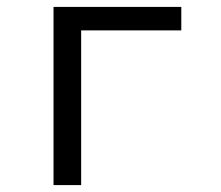

<svg xmlns="http://www.w3.org/2000/svg" viewBox="-20 -536 640 556"><path d="M135 -516H505V-448H215V0H135Z"/></svg>

Font: iA Writer Quattro V
Style: Regular
Weight: 400
Designer: Mike Abbink, Paul van der Laan, Pieter van Rosmalen, Oliver Reichenstein
Foundry: Information Architects Inc.
Version: Version 2.000